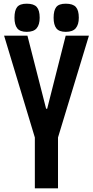

<svg xmlns="http://www.w3.org/2000/svg" viewBox="-20 -1029 508 1049"><path d="M170.4 0V-277.8L2.4 -834H129.9L231.9 -435.1H237.8L338.9 -834H465.8L296.9 -277.8V0ZM339.4 -855Q302.7 -855 287.8 -874.3Q272.9 -893.6 272.9 -932.1Q272.9 -972.2 287.4 -990.5Q301.8 -1008.8 339.4 -1008.8Q378.4 -1008.8 394.5 -990.7Q410.6 -972.7 410.6 -932.1Q410.6 -895 394 -875Q377.4 -855 339.4 -855ZM126 -855Q89.4 -855 74.2 -874.3Q59.1 -893.6 59.1 -932.1Q59.1 -972.2 73.7 -990.5Q88.4 -1008.8 126 -1008.8Q165 -1008.8 180.9 -990.7Q196.8 -972.7 196.8 -932.1Q196.8 -894.5 180.4 -874.8Q164.1 -855 126 -855Z"/></svg>

Font: FjallaOne
Style: Regular
Weight: 400
Designer: Irina Smirnova
Foundry: Irina Smirnova
Version: Version 1.001